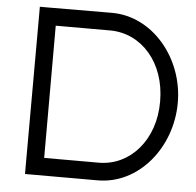

<svg xmlns="http://www.w3.org/2000/svg" viewBox="-53 -794 887 868"><g transform="rotate(5 390.0 -360.0)"><path d="M132 20H92V-20L93 -699V-739H133L420.2 -740C607.6 -740 753 -560 752 -360C752 -159 608.8 21 420.2 20ZM172 -60H420.2C561.6 -60 673 -185 672 -360C672 -535 562.8 -659 420.2 -660H172Z"/></g></svg>

Font: Nordica Plus
Style: NordicaClassicLtExt
Weight: 300
Version: Version 1.01